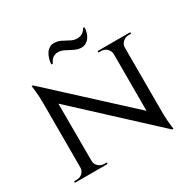

<svg xmlns="http://www.w3.org/2000/svg" viewBox="-171 -938 1120 1121"><g transform="rotate(-30 389.5 -377.0)"><path d="M102 -615 667 -95 677 14 113 -508ZM105 -62V0H30V-10Q30 -10 38.5 -10Q47 -10 47 -10Q70 -10 86 -25Q102 -40 102 -62ZM178 -62Q178 -40 194.5 -25Q211 -10 233 -10Q233 -10 241.5 -10Q250 -10 250 -10V0H175V-62ZM102 -615 177 -527 178 0H102V-493Q102 -544 97.5 -579.5Q93 -615 93 -615ZM677 -600V-111Q677 -78 679 -49.5Q681 -21 683.5 -3.5Q686 14 686 14H677L602 -75V-600ZM674 -538V-600H749V-590Q749 -590 740.5 -590Q732 -590 732 -590Q710 -590 693.5 -575Q677 -560 677 -538ZM602 -538Q601 -560 585 -575Q569 -590 546 -590Q546 -590 537.5 -590Q529 -590 529 -590V-600H604V-538ZM256 -667H266Q272 -681 280.5 -691Q289 -701 301.5 -706Q314 -711 328 -710Q348 -709 368.5 -698Q389 -687 411.5 -676Q434 -665 457 -664Q475 -664 489 -672Q503 -680 512.5 -693Q522 -706 527 -723.5Q532 -741 532 -759H522Q518 -749 509 -740Q500 -731 487.5 -726.5Q475 -722 460 -723Q439 -724 418.5 -735.5Q398 -747 376.5 -757.5Q355 -768 330 -768Q313 -768 299.5 -759.5Q286 -751 277 -737Q268 -723 262.5 -705Q257 -687 256 -667Z"/></g></svg>

Font: Cinzel Medium
Style: Regular
Weight: 500
Designer: Natanael Gama
Version: Version 2.000